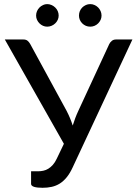

<svg xmlns="http://www.w3.org/2000/svg" viewBox="-20 -909 666 936"><path d="M625.5 -716.5 334.5 -93.5Q321 -64 305.2 -44.8Q289.5 -25.5 271.5 -14.2Q253.5 -3 232.5 1.8Q211.5 6.5 187.5 6.5Q160.5 6.5 146 1.8Q131.5 -3 131.5 -12.5V-74H166.5Q179 -74 191.5 -76.8Q204 -79.5 215.5 -86.5Q227 -93.5 237.5 -105.2Q248 -117 256.5 -135L291.5 -208L3.5 -716.5H94Q107 -716.5 114.5 -710.2Q122 -704 127.5 -694L304.5 -369Q323 -333.5 334.5 -297Q340 -315 346.8 -333Q353.5 -351 362 -369L512.5 -694Q516.5 -702.5 524.8 -709.5Q533 -716.5 545.5 -716.5ZM266 -833Q266 -822 261.5 -812.2Q257 -802.5 249.2 -795Q241.5 -787.5 231.2 -783.2Q221 -779 210 -779Q199.5 -779 189.8 -783.2Q180 -787.5 172.5 -795Q165 -802.5 160.5 -812.2Q156 -822 156 -833Q156 -844.5 160.5 -854.8Q165 -865 172.5 -872.5Q180 -880 189.8 -884.5Q199.5 -889 210 -889Q221 -889 231.2 -884.5Q241.5 -880 249.2 -872.5Q257 -865 261.5 -854.8Q266 -844.5 266 -833ZM475 -833Q475 -822 470.5 -812.2Q466 -802.5 458.5 -795Q451 -787.5 441 -783.2Q431 -779 420 -779Q408.5 -779 398.5 -783.2Q388.5 -787.5 381 -795Q373.5 -802.5 369.2 -812.2Q365 -822 365 -833Q365 -844.5 369.2 -854.8Q373.5 -865 381 -872.5Q388.5 -880 398.5 -884.5Q408.5 -889 420 -889Q431 -889 441 -884.5Q451 -880 458.5 -872.5Q466 -865 470.5 -854.8Q475 -844.5 475 -833Z"/></svg>

Font: Lato 2
Style: Regular
Weight: 400
Designer: Lukasz Dziedzic with Adam Twardoch and Botio Nikoltchev
Foundry: tyPoland Lukasz Dziedzic
Version: Version 2.015; 2015-08-06; http://www.latofonts.com/